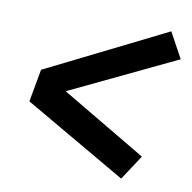

<svg xmlns="http://www.w3.org/2000/svg" viewBox="-64 -685 638 638"><g transform="rotate(10 255.5 -365.5)"><path d="M385 -110 40 -310 60 -420 464 -621 511 -535 153 -364 440 -194Z"/></g></svg>

Font: Iosevka SS08
Style: Bold Italic
Weight: 700
Italic angle: -10°
Monospace: yes
Designer: Belleve Invis
Foundry: Belleve Invis
Version: 2.1.0; ttfautohint (v1.8.2)